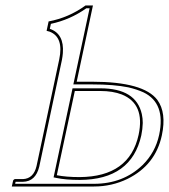

<svg xmlns="http://www.w3.org/2000/svg" viewBox="-20 -678 614 698"><path d="M195.3 -461.9Q212.4 -543 160.2 -563Q154.3 -564.9 149.4 -565.9L156.7 -600.1Q230 -613.8 291 -658.2H317.9L258.8 -380.9H314.9Q502.4 -380.9 552.2 -314.5Q585.9 -268.1 568.4 -186Q545.4 -78.1 443.8 -27.8Q386.7 0 321.8 0H22.9L27.8 -22Q30.3 -25.9 33.7 -26.9H63.5Q102.1 -28.8 112.8 -74.2ZM252 -347.2 186.5 -41Q220.7 -34.2 270 -34.2Q450.7 -35.6 483.9 -188Q507.8 -300.3 422.9 -334.5Q390.1 -347.2 344.7 -347.2ZM205.1 -460 122.6 -71.8Q109.4 -18.1 63.5 -17.1H36.6L35.2 -9.8H321.8Q427.7 -9.8 498.5 -78.1Q544.9 -124 558.6 -188Q583 -303.2 501.5 -342.3Q478 -353 446.8 -360.4Q394.5 -371.1 314.9 -371.1H246.6L305.7 -647.9H293.9Q234.4 -606 165 -591.3L161.1 -573.2Q213.9 -555.2 208.5 -484.9Q207.5 -472.7 205.1 -460ZM243.7 -356.9H344.7Q474.6 -356.9 495.6 -263.2Q499 -247.6 499 -231Q498.5 -209 493.7 -186Q458 -24.9 270 -23.9Q218.8 -23.9 184.6 -31.2L174.8 -33.2Z"/></svg>

Font: Linux Biolinum Outline O
Style: Italic
Weight: 400
Italic angle: -12°
Designer: Philipp H. Poll
Foundry: Philipp H. Poll
Version: Version 0.6.2